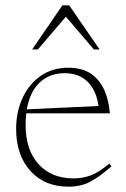

<svg xmlns="http://www.w3.org/2000/svg" viewBox="-20 -690 472 720"><path d="M236.5 -436Q289 -436 322 -412.8Q355 -389.5 371.8 -350.8Q388.5 -312 392 -265H78.5Q76 -244 76 -221Q76 -128 124.5 -74.5Q173 -21 256 -21Q291 -21 321.5 -32.8Q352 -44.5 390 -76.5L398 -66Q352.5 -26.5 317.8 -8.2Q283 10 236.5 10Q147 10 93.8 -49.2Q40.5 -108.5 40.5 -206.5Q40.5 -269.5 64.2 -321.8Q88 -374 132 -405Q176 -436 236.5 -436ZM222 -415.5Q166 -415.5 129 -380.8Q92 -346 80.5 -280L349.5 -292.5Q341 -351.5 308.5 -383.5Q276 -415.5 222 -415.5ZM100.5 -504.5 214 -670H239.5L353.5 -504.5H332L227 -627.5L122 -504.5Z"/></svg>

Font: Newsreader 16pt ExtraLight
Style: Regular
Weight: 275
Designer: Hugues Gentile
Foundry: Production Type
Version: Version 1.003; ttfautohint (v1.8.3)